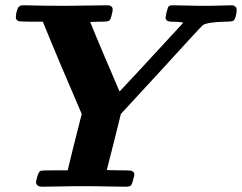

<svg xmlns="http://www.w3.org/2000/svg" viewBox="-20 -706 915 726"><path d="M755 -684Q793 -684 814 -685Q835 -686 858 -686Q865 -686 873 -678Q877 -671 873 -652Q869 -632 863 -628Q858 -624 829 -624Q763 -622 747 -611Q732 -597 590 -441L437 -275L411 -170L384 -64Q384 -62 429 -62Q472 -62 478 -60Q488 -56 488 -46Q488 -41 484 -29Q479 -6 473 -3Q468 0 454 0Q417 0 383 -1Q349 -2 294 -2Q240 -2 207 -1Q174 0 138 0Q120 0 116 -15Q116 -20 120 -35Q126 -57 133 -60Q139 -62 187 -62H236Q246 -106 289 -275Q205 -469 142 -624H97Q52 -624 48 -627Q40 -632 40 -640Q40 -660 49 -678Q54 -683 58 -685Q60 -686 77 -686Q137 -684 228 -684Q273 -684 308 -685Q343 -686 385 -686Q406 -686 406 -670Q406 -662 403 -653Q399 -632 393 -628Q389 -624 361 -624H353L321 -623Q339 -578 376 -491L432 -360L448 -377Q464 -394 493 -425Q510 -443 553 -490L673 -620Q661 -624 630 -624Q606 -624 606 -640Q607 -648 610 -661Q615 -679 618 -682Q621 -686 634 -686Q663 -686 689 -685Q715 -684 755 -684Z"/></svg>

Font: KaTeX_Math
Style: Bold Italic
Weight: 700
Version: Version